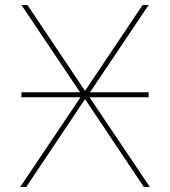

<svg xmlns="http://www.w3.org/2000/svg" viewBox="-20 -750 682 770"><path d="M66 -360V-380H301L66 -730H90L320 -387H322L552 -730H576L341 -380H576V-360H339L581 0H557L322 -351H320L85 0H61L303 -360Z"/></svg>

Font: Mplus 1p Thin
Style: Regular
Weight: 250
Version: Version 1.061